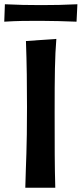

<svg xmlns="http://www.w3.org/2000/svg" viewBox="-48 -883 384 903"><path d="M74 -690C78 -582 79 -481 79 -379C79 -174 74 -128 71 0H212C209 -103 209 -196 209 -356C209 -528 210 -614 217 -700ZM316 -863C252 -860 208 -859 145 -859C81 -859 38 -860 -25 -863L-28 -781C35 -785 79 -785 142 -785C205 -785 248 -783 312 -781Z"/></svg>

Font: CantoraOne
Style: Regular
Weight: 400
Designer: Pablo Impallari, Rodrigo Fuenzalida
Foundry: Pablo Impallari
Version: Version 1.001